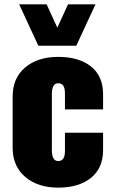

<svg xmlns="http://www.w3.org/2000/svg" viewBox="-20 -850 525 881"><path d="M156 -640 68 -830H194L243 -723L292 -830H418L330 -640ZM247 11Q154 11 96 -38Q38 -87 38 -172V-407Q38 -492 95.5 -540.5Q153 -589 247 -589Q342 -589 397.5 -545Q453 -501 453 -417V-348H278V-423Q278 -468 247 -468Q218 -468 218 -418V-161Q218 -111 247 -111Q278 -111 278 -156V-241H453V-162Q453 -78 397 -33.5Q341 11 247 11Z"/></svg>

Font: Oswald Heavy
Style: Regular
Weight: 400
Designer: Vernon Adams
Foundry: Vernon Adams
Version: Version 4.101